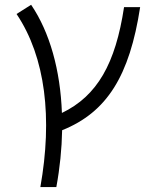

<svg xmlns="http://www.w3.org/2000/svg" viewBox="-20 -547 626 792"><path d="M146.5 224.6H212.4C227.1 145 234.9 66.4 236.3 -9.8C421.4 -84 514.6 -234.4 558.1 -517.6H491.7C456.5 -284.7 381.3 -151.4 235.4 -81.1C229 -257.3 185.5 -413.6 108.4 -527.3L48.3 -489.3C168.5 -310.1 196.8 -58.6 146.5 224.6Z"/></svg>

Font: Cascadia Mono NF Light
Style: Italic
Weight: 300
Italic angle: -10°
Monospace: yes
Designer: Aaron Bell
Foundry: Saja Typeworks
Version: Version 2404.023